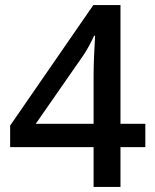

<svg xmlns="http://www.w3.org/2000/svg" viewBox="-20 -872 612 757"><path d="M349 -135H455V-292H553V-384H455V-852H348L20 -377V-292H349ZM121 -384 308 -653C323 -674 342 -711 351 -731H355C352 -687 349 -617 349 -574V-384Z"/></svg>

Font: Noto Naskh Arabic UI Medium
Style: Regular
Weight: 500
Designer: Monotype Design Team, David Williams, Mohamad Dakak and Nizar Qandah
Foundry: Monotype Imaging Inc.
Version: Version 2.014